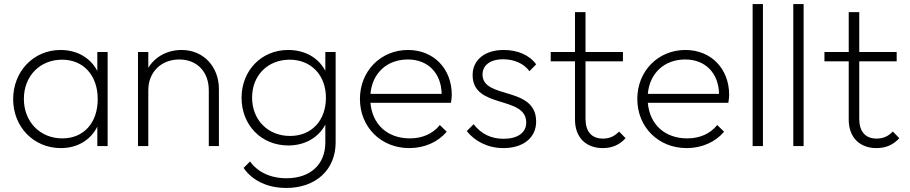

<svg xmlns="http://www.w3.org/2000/svg" viewBox="-20 -722 4497 949"><path d="M281 10C363 10 428 -30 461 -96V0H512V-465H461V-371C428 -436 361 -475 279 -475C146 -475 45 -369 45 -232C45 -95 146 10 281 10ZM98 -233C98 -346 177 -427 287 -427C393 -427 463 -349 463 -232C463 -115 394 -38 288 -38C178 -38 98 -120 98 -233Z M1012 -276V0H1062V-282C1062 -391 987 -475 878 -475C806 -475 746 -441 713 -387V-465H662V0H713V-276C713 -365 776 -428 866 -428C954 -428 1012 -367 1012 -276Z M1395 207C1541 207 1639 117 1639 -18V-465H1588V-372C1554 -437 1487 -475 1404 -475C1272 -475 1174 -373 1174 -239C1174 -103 1272 -3 1405 -3C1487 -3 1554 -42 1588 -106V-18C1588 91 1514 159 1396 159C1315 159 1252 127 1216 76L1184 108C1228 172 1304 207 1395 207ZM1226 -240C1226 -349 1303 -427 1412 -427C1518 -427 1591 -350 1591 -239C1591 -125 1519 -50 1414 -50C1304 -50 1226 -129 1226 -240Z M2003 10C2078 10 2145 -20 2188 -71L2154 -104C2119 -60 2066 -38 2006 -38C1895 -38 1820 -107 1811 -214H2209C2212 -232 2213 -245 2213 -253C2213 -383 2123 -475 1997 -475C1861 -475 1759 -370 1759 -233C1759 -94 1863 10 2003 10ZM1811 -258C1820 -360 1892 -428 1996 -428C2096 -428 2161 -360 2163 -258Z M2468 10C2566 10 2630 -41 2630 -121C2630 -299 2365 -229 2365 -354C2365 -397 2400 -429 2467 -429C2523 -429 2570 -407 2597 -370L2630 -404C2597 -450 2538 -475 2470 -475C2375 -475 2316 -425 2316 -351C2316 -181 2581 -252 2581 -116C2581 -66 2538 -36 2469 -36C2409 -36 2359 -59 2321 -108L2287 -74C2328 -23 2392 10 2468 10Z M2959 10C3007 10 3043 -7 3072 -39L3040 -72C3017 -48 2992 -37 2960 -37C2904 -37 2874 -72 2874 -135V-419H3059V-465H2874V-662H2822V-465H2702V-419H2822V-131C2822 -40 2879 10 2959 10Z M3374 10C3449 10 3516 -20 3559 -71L3525 -104C3490 -60 3437 -38 3377 -38C3266 -38 3191 -107 3182 -214H3580C3583 -232 3584 -245 3584 -253C3584 -383 3494 -475 3368 -475C3232 -475 3130 -370 3130 -233C3130 -94 3234 10 3374 10ZM3182 -258C3191 -360 3263 -428 3367 -428C3467 -428 3532 -360 3534 -258Z M3700 0H3751V-702H3700Z M3901 0H3952V-702H3901Z M4312 10C4360 10 4396 -7 4425 -39L4393 -72C4370 -48 4345 -37 4313 -37C4257 -37 4227 -72 4227 -135V-419H4412V-465H4227V-662H4175V-465H4055V-419H4175V-131C4175 -40 4232 10 4312 10Z"/></svg>

Font: MV Cash ExtraLight
Style: Regular
Weight: 200
Designer: Rodrigo Fuenzalida
Foundry: fragTYPE
Version: Version 1.100;Glyphs 3.1.2 (3151)